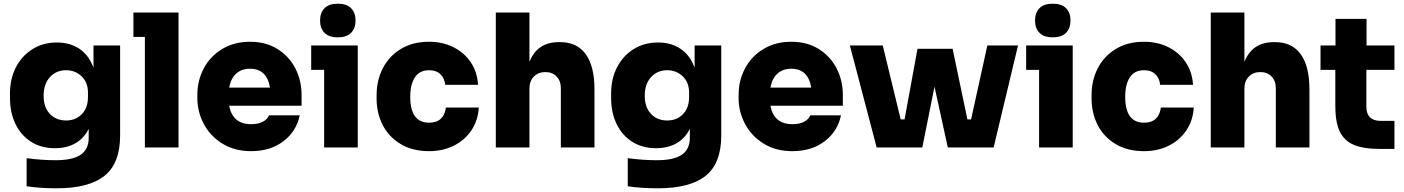

<svg xmlns="http://www.w3.org/2000/svg" viewBox="-20 -798 7598 1039"><path d="M124 210V58Q208 69 281 69Q373 69 416.5 39.5Q460 10 460 -53V-101Q435 -50 388.5 -23Q342 4 277 4Q203 4 148 -31Q93 -66 63.5 -127.5Q34 -189 34 -268V-292Q34 -371 66 -433.5Q98 -496 155.5 -532Q213 -568 288 -568Q360 -568 411 -533Q462 -498 486 -431V-552H630V-65Q630 86 545.5 153.5Q461 221 287 221Q196 221 124 210ZM456 -273V-297Q456 -352 421.5 -385Q387 -418 338 -418Q284 -418 250 -380.5Q216 -343 216 -280Q216 -218 249.5 -182Q283 -146 338 -146Q389 -146 422.5 -180Q456 -214 456 -273Z M764 -598H702V-730H946V0H764Z M1048 -266V-286Q1048 -362 1082.5 -427.5Q1117 -493 1182 -532.5Q1247 -572 1333 -572Q1419 -572 1482 -532.5Q1545 -493 1578.5 -427.5Q1612 -362 1612 -284V-226H1220Q1239 -126 1339 -126Q1376 -126 1401 -138.5Q1426 -151 1436 -174H1602Q1584 -87 1513.5 -33.5Q1443 20 1339 20Q1250 20 1184 -20.5Q1118 -61 1083 -127Q1048 -193 1048 -266ZM1441 -324Q1424 -426 1333 -426Q1288 -426 1259 -400.5Q1230 -375 1220 -324Z M1734 -420H1664V-552H1916V0H1734ZM1712 -687Q1712 -729 1736 -753.5Q1760 -778 1808 -778Q1856 -778 1880 -753.5Q1904 -729 1904 -687Q1904 -645 1880 -620.5Q1856 -596 1808 -596Q1760 -596 1736 -620.5Q1712 -645 1712 -687Z M2018 -264V-284Q2018 -363 2051.5 -428.5Q2085 -494 2149 -533Q2213 -572 2302 -572Q2376 -572 2435 -542Q2494 -512 2528.5 -459.5Q2563 -407 2567 -339H2389Q2386 -374 2363.5 -396Q2341 -418 2302 -418Q2251 -418 2225.5 -380Q2200 -342 2200 -274Q2200 -134 2302 -134Q2343 -134 2365.5 -155.5Q2388 -177 2393 -216H2571Q2567 -147 2531.5 -93.5Q2496 -40 2436.5 -10Q2377 20 2302 20Q2211 20 2146.5 -19.5Q2082 -59 2050 -123.5Q2018 -188 2018 -264Z M2663 -730H2845V-463Q2887 -570 3004 -570H3012Q3102 -570 3149.5 -505Q3197 -440 3197 -314V0H3015V-321Q3015 -360 2992 -384Q2969 -408 2931 -408Q2893 -408 2869 -383.5Q2845 -359 2845 -319V0H2663Z M3377 210V58Q3461 69 3534 69Q3626 69 3669.5 39.5Q3713 10 3713 -53V-101Q3688 -50 3641.5 -23Q3595 4 3530 4Q3456 4 3401 -31Q3346 -66 3316.5 -127.5Q3287 -189 3287 -268V-292Q3287 -371 3319 -433.5Q3351 -496 3408.5 -532Q3466 -568 3541 -568Q3613 -568 3664 -533Q3715 -498 3739 -431V-552H3883V-65Q3883 86 3798.5 153.5Q3714 221 3540 221Q3449 221 3377 210ZM3709 -273V-297Q3709 -352 3674.5 -385Q3640 -418 3591 -418Q3537 -418 3503 -380.5Q3469 -343 3469 -280Q3469 -218 3502.5 -182Q3536 -146 3591 -146Q3642 -146 3675.5 -180Q3709 -214 3709 -273Z M3977 -266V-286Q3977 -362 4011.5 -427.5Q4046 -493 4111 -532.5Q4176 -572 4262 -572Q4348 -572 4411 -532.5Q4474 -493 4507.5 -427.5Q4541 -362 4541 -284V-226H4149Q4168 -126 4268 -126Q4305 -126 4330 -138.5Q4355 -151 4365 -174H4531Q4513 -87 4442.5 -33.5Q4372 20 4268 20Q4179 20 4113 -20.5Q4047 -61 4012 -127Q3977 -193 3977 -266ZM4370 -324Q4353 -426 4262 -426Q4217 -426 4188 -400.5Q4159 -375 4149 -324Z M4579 -552H4757L4854 -152H4875L4945 -534H5135L5215 -152H5235L5323 -552H5489L5357 0H5109L5037 -329L4971 0H4724Z M5603 -420H5533V-552H5785V0H5603ZM5581 -687Q5581 -729 5605 -753.5Q5629 -778 5677 -778Q5725 -778 5749 -753.5Q5773 -729 5773 -687Q5773 -645 5749 -620.5Q5725 -596 5677 -596Q5629 -596 5605 -620.5Q5581 -645 5581 -687Z M5887 -264V-284Q5887 -363 5920.5 -428.5Q5954 -494 6018 -533Q6082 -572 6171 -572Q6245 -572 6304 -542Q6363 -512 6397.5 -459.5Q6432 -407 6436 -339H6258Q6255 -374 6232.5 -396Q6210 -418 6171 -418Q6120 -418 6094.5 -380Q6069 -342 6069 -274Q6069 -134 6171 -134Q6212 -134 6234.5 -155.5Q6257 -177 6262 -216H6440Q6436 -147 6400.5 -93.5Q6365 -40 6305.5 -10Q6246 20 6171 20Q6080 20 6015.5 -19.5Q5951 -59 5919 -123.5Q5887 -188 5887 -264Z M6532 -730H6714V-463Q6756 -570 6873 -570H6881Q6971 -570 7018.5 -505Q7066 -440 7066 -314V0H6884V-321Q6884 -360 6861 -384Q6838 -408 6800 -408Q6762 -408 6738 -383.5Q6714 -359 6714 -319V0H6532Z M7206 -225V-420H7126V-552H7207V-696H7375V-552H7526V-420H7374V-220Q7374 -183 7393.5 -163.5Q7413 -144 7450 -144H7526V8H7451Q7359 8 7306.5 -14Q7254 -36 7230 -86.5Q7206 -137 7206 -225Z"/></svg>

Font: Sora-SIA ExtraBold
Style: Regular
Weight: 800
Designer: Jonathan Barnbrook, Julián Moncada
Foundry: Barnbrook Fonts
Version: Version 2.000